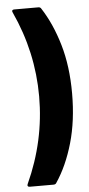

<svg xmlns="http://www.w3.org/2000/svg" viewBox="-58 -792 427 917"><g transform="rotate(-5 155.5 -333.0)"><path d="M176 -750Q226 -673 256.5 -569Q287 -465 287 -335Q287 -204 256.5 -98Q226 8 175 84Q171 92 161 92H47Q40 92 37.5 88Q35 84 38 78Q129 -121 129 -334Q129 -547 38 -744Q36 -748 36 -750Q36 -758 47 -758H162Q172 -758 176 -750Z"/></g></svg>

Font: Barlow Condensed
Style: Bold
Weight: 700
Width: 3
Designer: Jeremy Tribby
Foundry: Tribby Type
Version: Version 1.500